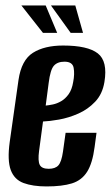

<svg xmlns="http://www.w3.org/2000/svg" viewBox="-20 -668 404 700"><path d="M149.7 11.7Q99.2 11.7 65.7 -0.8Q32.2 -13.3 19.2 -48.1Q6.3 -83 15.3 -149.6L47.5 -376.8Q58.2 -449.2 100.2 -475.6Q142.2 -502 210 -502Q299.7 -502 336.5 -473.4Q373.3 -444.8 360.7 -369Q353.5 -325 327 -297.2Q300.6 -269.3 265.4 -253.8Q230.1 -238.3 195.3 -232.1Q160.5 -226 136.8 -225L122.5 -118Q117.6 -81.5 124.9 -67Q132.2 -52.6 157.5 -52.6Q181.7 -52.6 193 -65.3Q204.2 -78.1 209.5 -114.5L219.2 -183.9H331.9L324.9 -131.9Q317.2 -72.7 297.6 -41.7Q278 -10.6 242.3 0.6Q206.6 11.7 149.7 11.7ZM146.6 -283.1Q157.6 -284.1 172.7 -287.2Q187.8 -290.3 202.9 -299Q218 -307.7 230.1 -324.4Q242.2 -341.1 246.8 -369Q252.6 -398.4 248.5 -420.7Q244.4 -443.1 215.1 -443.1Q189.5 -443.1 176.4 -428.3Q163.4 -413.5 157.5 -366ZM282.7 -548.1H237.7L165.8 -648H254.5ZM188.5 -548.1H136.7L58 -648H146.6Z"/></svg>

Font: Alumni Sans SC Thin
Style: Italic
Weight: 100
Italic angle: -8°
Designer: Robert E. Leuschke
Foundry: Robert E. Leuschke
Version: Version 1.016